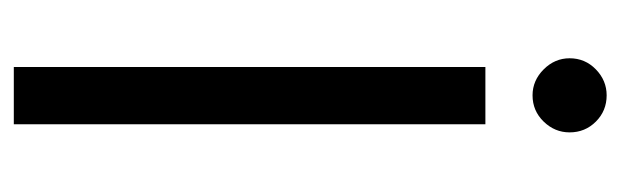

<svg xmlns="http://www.w3.org/2000/svg" viewBox="-338 -582 920 285"><g transform="rotate(90 122.5 -440.0)"><path d="M67 -825Q67 -848 83.5 -864Q100 -880 122 -880Q145 -880 161 -864Q177 -848 177 -825Q177 -803 161 -786.5Q145 -770 122 -770Q100 -770 83.5 -786.5Q67 -803 67 -825ZM80 -700H165V0H80Z"/></g></svg>

Font: Von Book
Style: Regular
Weight: 400
Version: Version 4.000; ttfautohint (v1.8.4.7-5d5b)